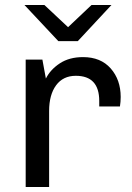

<svg xmlns="http://www.w3.org/2000/svg" viewBox="-20 -750 530 770"><path d="M158 -730 253 -641 347 -730H427L292 -585H214L78 -730ZM313 -521Q384 -521 424 -475.5Q464 -430 464 -361Q464 -342 461 -323H378V-345Q378 -446 284 -446Q233 -446 205 -408Q177 -370 177 -305V0H83V-511H150L164 -435Q182 -471 220 -496Q258 -521 313 -521Z"/></svg>

Font: Chivo
Style: Regular
Weight: 400
Designer: Hector Gatti
Foundry: Omnibus-Type
Version: Version 1.007;PS 001.007;hotconv 1.0.88;makeotf.lib2.5.64775